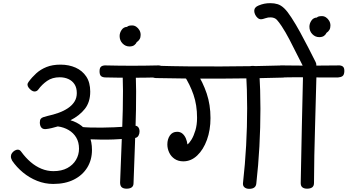

<svg xmlns="http://www.w3.org/2000/svg" viewBox="-20 -1178 2199 1215"><path d="M317 -14Q264 -14 215 -33.5Q166 -53 125.5 -86.5Q85 -120 57 -161Q53 -169 51 -175Q49 -181 49 -188Q49 -200 56 -209.5Q63 -219 73 -225Q83 -231 92 -231Q100 -231 105.5 -227Q111 -223 115 -217Q142 -180 174 -152.5Q206 -125 242.5 -110Q279 -95 318 -95Q370 -95 406 -114.5Q442 -134 461 -166.5Q480 -199 480 -237Q480 -278 462.5 -307.5Q445 -337 414.5 -355Q384 -373 346 -378Q325 -372 307 -367.5Q289 -363 269 -361Q251 -360 242 -370.5Q233 -381 232 -401Q232 -418 237.5 -425.5Q243 -433 254 -436.5Q265 -440 280 -444Q317 -452 350.5 -464Q384 -476 410 -493.5Q436 -511 451 -534.5Q466 -558 466 -589Q466 -623 451.5 -645Q437 -667 412.5 -678Q388 -689 358 -689Q311 -689 278 -666Q245 -643 222 -611Q213 -599 198 -599Q189 -599 179 -606Q169 -613 161.5 -623Q154 -633 154 -642Q154 -647 156 -651.5Q158 -656 161 -660Q182 -689 209.5 -714Q237 -739 274.5 -754Q312 -769 363 -769Q416 -769 458.5 -750Q501 -731 526 -693.5Q551 -656 551 -598Q551 -532 517 -489Q483 -446 426 -417Q467 -405 497.5 -380.5Q528 -356 545 -318.5Q562 -281 562 -229Q562 -166 532 -117.5Q502 -69 447.5 -41.5Q393 -14 317 -14ZM488 -301Q476 -304 468.5 -314.5Q461 -325 461 -337Q461 -354 470 -365.5Q479 -377 492 -375Q519 -372 553.5 -371Q588 -370 626.5 -370.5Q665 -371 702.5 -372.5Q740 -374 773 -376.5Q806 -379 831 -382Q845 -384 854 -374Q863 -364 863 -346Q863 -332 856.5 -320Q850 -308 836 -305Q808 -302 772.5 -299.5Q737 -297 698.5 -295.5Q660 -294 621.5 -294.5Q583 -295 548.5 -296.5Q514 -298 488 -301ZM781 16Q761 16 750.5 7Q740 -2 740 -23Q744 -140 749 -255Q754 -370 757 -486Q760 -602 756 -722Q755 -739 767.5 -748Q780 -757 799 -757Q821 -757 829.5 -747.5Q838 -738 839 -719Q843 -599 840.5 -483Q838 -367 833.5 -251.5Q829 -136 825 -19Q825 -1 813.5 7.5Q802 16 781 16ZM649 -688Q630 -688 620 -696Q610 -704 610 -727Q610 -750 621 -757.5Q632 -765 651 -764Q734 -762 814.5 -762Q895 -762 978 -764Q997 -765 1006.5 -756.5Q1016 -748 1015 -725Q1015 -701 1005 -695Q995 -689 976 -688Q893 -686 813 -686Q733 -686 649 -688Z M799 -884Q774 -884 755.5 -903Q737 -922 737 -950Q737 -970 749.5 -988.5Q762 -1007 784 -1008Q789 -1013 796.5 -1015Q804 -1017 817 -1017Q830 -1017 842 -1009Q854 -1001 862 -987.5Q870 -974 870 -957Q870 -941 863.5 -930Q857 -919 845 -911Q841 -901 830 -892.5Q819 -884 799 -884Z M1140 -157Q1108 -157 1085 -172.5Q1062 -188 1050.5 -213Q1039 -238 1039 -264Q1039 -297 1055 -320.5Q1071 -344 1101 -344Q1121 -344 1134.5 -332.5Q1148 -321 1156 -302.5Q1164 -284 1166 -264Q1178 -272 1192 -295Q1206 -318 1216.5 -353Q1227 -388 1227 -433Q1227 -513 1204.5 -578.5Q1182 -644 1144 -702Q1141 -707 1137.5 -713.5Q1134 -720 1134 -724Q1134 -738 1144 -747Q1154 -756 1174 -756Q1192 -756 1203.5 -746.5Q1215 -737 1222 -723Q1264 -658 1288 -586.5Q1312 -515 1312 -431Q1312 -355 1289.5 -293Q1267 -231 1228 -194Q1189 -157 1140 -157ZM1557 17Q1538 17 1526.5 7Q1515 -3 1518 -23Q1531 -138 1537.5 -256.5Q1544 -375 1544 -493.5Q1544 -612 1537 -726Q1536 -743 1548 -752Q1560 -761 1579 -761Q1602 -761 1611 -752Q1620 -743 1621 -724Q1628 -609 1628 -489.5Q1628 -370 1621.5 -251Q1615 -132 1602 -17Q1599 17 1557 17ZM967 -684Q948 -685 937.5 -693.5Q927 -702 928 -725Q929 -748 939.5 -755Q950 -762 969 -762Q1067 -759 1170.5 -758Q1274 -757 1378 -757.5Q1482 -758 1582.5 -759.5Q1683 -761 1774 -764Q1793 -765 1802.5 -757Q1812 -749 1811 -726Q1810 -702 1800.5 -695Q1791 -688 1772 -687Q1681 -684 1580.5 -682.5Q1480 -681 1376 -680.5Q1272 -680 1168.5 -681Q1065 -682 967 -684Z M1923 16Q1904 16 1893 7Q1882 -2 1883 -23Q1886 -199 1890 -373Q1894 -547 1898 -722Q1899 -739 1910 -748Q1921 -757 1940 -757Q1962 -757 1972.5 -747.5Q1983 -738 1983 -719Q1979 -544 1973.5 -369.5Q1968 -195 1967 -20Q1967 -1 1955.5 7.5Q1944 16 1923 16ZM1762 -688Q1744 -688 1733 -697Q1722 -706 1723 -728Q1724 -751 1735.5 -758Q1747 -765 1764 -764Q1943 -761 2122 -764Q2139 -765 2149.5 -757Q2160 -749 2159 -726Q2158 -704 2147.5 -696.5Q2137 -689 2120 -688Q2031 -687 1941 -688.5Q1851 -690 1762 -688ZM1936 -726Q1923 -726 1916 -731.5Q1909 -737 1902 -750Q1881 -790 1858 -836.5Q1835 -883 1811 -929Q1787 -975 1762 -1013Q1746 -1037 1732.5 -1052Q1719 -1067 1694 -1068Q1677 -1069 1659 -1062.5Q1641 -1056 1632 -1056Q1620 -1056 1610 -1065Q1600 -1074 1594.5 -1086Q1589 -1098 1589 -1108Q1589 -1121 1596 -1129.5Q1603 -1138 1616 -1143Q1635 -1151 1652.5 -1154.5Q1670 -1158 1691 -1158Q1716 -1158 1737 -1151.5Q1758 -1145 1778.5 -1125.5Q1799 -1106 1824 -1067Q1852 -1024 1878.5 -975.5Q1905 -927 1930 -878.5Q1955 -830 1977 -786Q1982 -777 1982 -765Q1982 -755 1975 -746Q1968 -737 1957.5 -731.5Q1947 -726 1936 -726ZM2000 -943Q1975 -943 1956.5 -962Q1938 -981 1938 -1009Q1938 -1029 1950.5 -1047.5Q1963 -1066 1985 -1067Q1990 -1072 1997.5 -1074Q2005 -1076 2018 -1076Q2031 -1076 2043 -1068Q2055 -1060 2063 -1046.5Q2071 -1033 2071 -1016Q2071 -1000 2064.5 -989Q2058 -978 2046 -970Q2042 -960 2031 -951.5Q2020 -943 2000 -943Z"/></svg>

Font: Playpen Sans Deva
Style: Regular
Weight: 400
Designer: Pooja Saxena, Gunjan Panchal, Laura Meseguer, Veronika Burian, José Scaglione
Foundry: TypeTogether
Version: Version 2.000